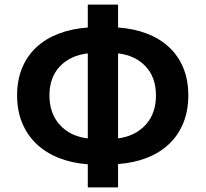

<svg xmlns="http://www.w3.org/2000/svg" viewBox="-20 -786 890 831"><path d="M491 -187Q566 -197 610.5 -246Q655 -295 655 -373Q655 -451 610.5 -498.5Q566 -546 491 -555ZM360 -555Q284 -546 239 -498.5Q194 -451 194 -373Q194 -295 239 -245.5Q284 -196 360 -187ZM491 -667Q560 -662 616 -640.5Q672 -619 712 -581.5Q752 -544 773.5 -492Q795 -440 795 -373Q795 -307 773.5 -254Q752 -201 712 -163Q672 -125 616 -103Q560 -81 491 -76V25H360V-75Q291 -80 234.5 -102.5Q178 -125 138 -163Q98 -201 76 -254Q54 -307 54 -373Q54 -440 76 -492.5Q98 -545 138 -582Q178 -619 234.5 -640.5Q291 -662 360 -667V-766H491Z"/></svg>

Font: SpoqaHanSans-Bold
Style: Regular
Weight: 700
Designer: [Spoqa Han Sans] Dong-huui Kim \uAE40 \uB3D9 \uD718   [Noto Sans] Ryoko NISHIZUKA \u897F \u585A \u6DBC \u5B50  (kana & i
Foundry: Spoqa (http://www.spoqa-han-sans.com)
Version: Version 2.000